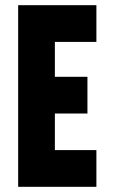

<svg xmlns="http://www.w3.org/2000/svg" viewBox="-20 -720 442 740"><path d="M50 0V-700H351.5V-558.5H191.5V-424H317V-282.5H191.5V-141.5H351.5V0Z"/></svg>

Font: Tourney Condensed Black
Style: Regular
Weight: 900
Width: 3
Designer: Tyler Finck
Foundry: Etcetera Type Co
Version: Version 1.010; ttfautohint (v1.8.3)